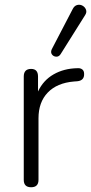

<svg xmlns="http://www.w3.org/2000/svg" viewBox="-20 -782 383 808"><path d="M111 6Q80 6 80 -25V-460Q80 -492 111 -492Q140 -492 140 -460V-397Q162 -444 205.5 -469Q249 -494 306 -495Q318 -496 326 -490Q334 -484 334 -471Q335 -443 305 -440L291 -439Q220 -433 181 -392.5Q142 -352 142 -284V-25Q142 6 111 6ZM235 -554Q228 -543 216.5 -543.5Q205 -544 198.5 -553Q192 -562 198 -575L286 -744Q293 -758 305 -761Q317 -764 327.5 -758Q338 -752 342 -741Q346 -730 338 -718Z"/></svg>

Font: Nunito Light
Style: Regular
Weight: 300
Designer: Vernon Adams
Foundry: Vernon Adams
Version: Version 3.601; ttfautohint (v1.8.2.53-6de2)